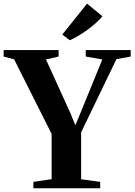

<svg xmlns="http://www.w3.org/2000/svg" viewBox="-38 -1012 723 1032"><path d="M239.5 -49V-292L38 -693L-18.5 -708V-743H277V-708L209 -692.5L340 -405L367 -339L394.5 -404.5L512 -692.5L423 -708V-743H664.5V-708L588 -694.5L398 -300.5V-48.5L500.5 -34.5V0H141.5V-34.5ZM336.5 -796 297 -826.5 430 -992.5 512.5 -924.5Q498 -907 477.8 -888.8Q457.5 -870.5 434 -853.2Q410.5 -836 386 -821.2Q361.5 -806.5 338 -796Z"/></svg>

Font: Merriweather 96pt
Style: Bold
Weight: 700
Version: Version 2.100